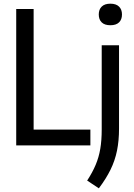

<svg xmlns="http://www.w3.org/2000/svg" viewBox="-20 -789 726 1042"><path d="M68 0V-740H162.5V-85.5H470.5V0ZM516.5 233 453 191Q482 146.5 499.2 105.5Q516.5 64.5 524.2 18.8Q532 -27 532 -85.5V-543.5H626V-91.5Q626 -25.5 615 28.5Q604 82.5 580 131.5Q556 180.5 516.5 233ZM579 -652Q548 -652 532 -667.5Q516 -683 516 -710.5Q516 -737.5 532 -753.2Q548 -769 579 -769Q610 -769 626 -753.2Q642 -737.5 642 -710.5Q642 -683 626 -667.5Q610 -652 579 -652Z"/></svg>

Font: Encode Sans Condensed Medium
Style: Regular
Weight: 500
Width: 3
Designer: Multiple Designers
Foundry: Impallari Type
Version: Version 3.000; ttfautohint (v1.8.3) -l 8 -r 50 -G 200 -x 14 